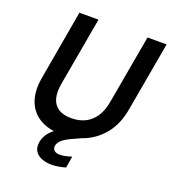

<svg xmlns="http://www.w3.org/2000/svg" viewBox="-159 -817 1009 1134"><g transform="rotate(20 346.0 -250.0)"><path d="M291 12Q208 12 152.5 -21Q97 -54 74.5 -116.5Q52 -179 68 -266L144 -700H264L187 -266Q178 -213 188.5 -175.5Q199 -138 229.5 -118Q260 -98 311 -98Q359 -98 396.5 -116Q434 -134 459.5 -171.5Q485 -209 495 -266L572 -700H692L615 -266Q599 -171 551 -109.5Q503 -48 435.5 -18Q368 12 291 12ZM295 200Q260 200 232.5 189Q205 178 191 155.5Q177 133 183 97Q188 70 204.5 46Q221 22 254.5 -1Q288 -24 343 -46L395 -66L412 -9L355 17Q316 35 298.5 51.5Q281 68 277 86Q274 106 286 117Q298 128 323 128Q338 128 356.5 124Q375 120 395 113L383 186Q363 192 340.5 196Q318 200 295 200Z"/></g></svg>

Font: DM Sans 16pt SemiBold
Style: Italic
Weight: 600
Italic angle: -10°
Version: Version 4.004;gftools[0.9.30]